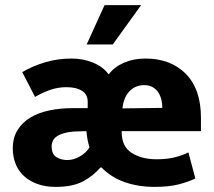

<svg xmlns="http://www.w3.org/2000/svg" viewBox="-20 -720 839 751"><path d="M421 -546H319L389 -700H532ZM766 -207H456V-203Q456 -147 495 -122Q534 -97 593 -97Q634 -97 665 -105Q696 -113 717 -124L744 -22Q718 -9 679.5 1Q641 11 584 11Q521 11 468 -7.5Q415 -26 377 -65H373Q345 -32 304.5 -10.5Q264 11 198 11Q156 11 124.5 -1Q93 -13 72 -33Q51 -53 40.5 -80.5Q30 -108 30 -139Q30 -181 48.5 -211Q67 -241 98.5 -260Q130 -279 172.5 -288Q215 -297 263 -297H323V-323Q323 -350 301 -364.5Q279 -379 240 -379Q210 -379 181 -370Q152 -361 117 -341L67 -438Q108 -462 157 -476.5Q206 -491 260 -491Q305 -491 344 -475Q383 -459 404 -430H406Q427 -458 464.5 -474.5Q502 -491 549 -491Q648 -491 707 -431Q766 -371 766 -260ZM182 -148Q182 -117 200.5 -105.5Q219 -94 243 -94Q269 -94 294 -109Q319 -124 330 -144Q321 -172 318 -207L281 -206Q253 -205 234 -200Q215 -195 203.5 -187.5Q192 -180 187 -169.5Q182 -159 182 -148ZM615 -298Q615 -315 611 -331Q607 -347 598.5 -359.5Q590 -372 576.5 -379.5Q563 -387 544 -387Q509 -387 486 -362.5Q463 -338 459 -296Z"/></svg>

Font: Mukta Malar ExtraBold
Style: Regular
Weight: 800
Designer: Aadarsh Rajan, Girish Dalvi, Yashodeep Gholap
Foundry: Ek Type
Version: Version 2.538;PS 1.000;hotconv 16.6.51;makeotf.lib2.5.65220;